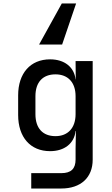

<svg xmlns="http://www.w3.org/2000/svg" viewBox="-20 -900 640 1100"><path d="M334 -880 204 -645H336L416 -880ZM414 -445H413C405 -516 349 -560 267 -560C154 -560 84 -480 84 -354V-241C84 -114 154 -34 267 -34C349 -34 405 -78 413 -149H415L413 -49V14C413 67 387 92 331 92H159V180H331C443 180 511 117 511 15V-550H413ZM298 -120C225 -120 183 -165 183 -246V-349C183 -429 225 -474 298 -474C369 -474 413 -428 413 -349V-246C413 -167 369 -120 298 -120Z"/></svg>

Font: Tekne LDO Medium
Style: Regular
Weight: 500
Monospace: yes
Designer: Alessio Laiso, Mario Rullo, Paolo Rosset
Foundry: Alessio Laiso
Version: Version 1.000;hotconv 1.0.109;makeotfexe 2.5.65596